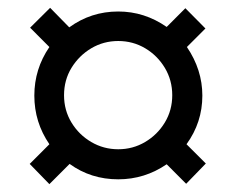

<svg xmlns="http://www.w3.org/2000/svg" viewBox="-20 -576 596 486"><path d="M66.9 -334Q66.9 -401.4 105 -457L56.2 -505.9L106.9 -556.2L155.3 -506.8Q210.4 -546.9 279.3 -546.9Q345.7 -546.9 401.9 -507.8L449.2 -555.2L500 -503.9L453.1 -457Q492.2 -399.4 492.2 -334Q492.2 -266.1 452.1 -210.9L501 -162.1L451.2 -110.8L401.9 -160.2Q346.2 -122.1 279.3 -122.1Q210 -122.1 156.2 -161.1L105 -109.9L55.2 -161.1L105 -210.9Q66.9 -266.6 66.9 -334ZM142.1 -335Q142.1 -296.9 160.9 -265.9Q179.7 -234.9 210.9 -216.6Q242.2 -198.2 279.3 -198.2Q316.4 -198.2 347.4 -216.6Q378.4 -234.9 397.2 -265.9Q416 -296.9 416 -335Q416 -373 397.2 -404.3Q378.4 -435.5 347.4 -453.9Q316.4 -472.2 279.3 -472.2Q242.2 -472.2 211.2 -453.9Q180.2 -435.5 161.1 -404.5Q142.1 -373.5 142.1 -335Z"/></svg>

Font: Arimo
Style: Regular
Weight: 400
Designer: Steve Matteson
Foundry: Monotype Imaging Inc.
Version: Version 1.33